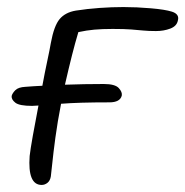

<svg xmlns="http://www.w3.org/2000/svg" viewBox="-20 -514 525 544"><path d="M98 10Q58 10 64 -72Q66 -90 73 -129.5Q80 -169 89 -215Q78 -214 71 -214Q35 -214 23.5 -223Q12 -232 13 -242Q15 -250 23.5 -258.5Q32 -267 52 -268Q77 -270 100 -271Q107 -309 114 -341.5Q121 -374 124 -392Q133 -441 149 -460Q165 -479 195 -484Q227 -489 262 -491.5Q297 -494 330 -494Q367 -494 407.5 -490.5Q448 -487 467 -481Q489 -474 484 -456Q481 -440 462.5 -433Q444 -426 422 -426Q401 -426 386 -427.5Q371 -429 351.5 -430.5Q332 -432 299 -432Q269 -432 247 -430Q225 -428 202 -423Q193 -393 184 -357.5Q175 -322 164 -274Q192 -275 219 -275.5Q246 -276 274 -276Q306 -276 316.5 -264.5Q327 -253 325 -243Q320 -224 290 -224Q245 -224 211.5 -223Q178 -222 153 -220Q143 -169 137 -124.5Q131 -80 128 -50Q125 -20 124 -14Q122 -2 114.5 4Q107 10 98 10Z"/></svg>

Font: Shantell Sans Normal
Style: Italic
Weight: 300
Italic angle: -11.31°
Designer: Stephen Nixon, Anya Danilova, Shantell Martin
Foundry: Arrow Type
Version: Version 1.008;[a672d596b]